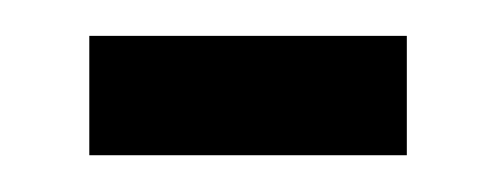

<svg xmlns="http://www.w3.org/2000/svg" viewBox="-20 -283 274 106"><path d="M29.3 -263.2H204.6V-197.3H29.3Z"/></svg>

Font: Aeronef
Style: Regular
Weight: 400
Designer: Peter Wiegel - CAT-Fonts Germany
Foundry: CAT-Fonts, Peter Wiegel
Version: Version 0.002